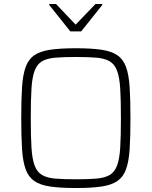

<svg xmlns="http://www.w3.org/2000/svg" viewBox="-20 -939 764 967"><path d="M362 8Q284 8 233 0.5Q182 -7 152.5 -27.5Q123 -48 109 -87Q95 -126 91 -188.5Q87 -251 87 -344Q87 -437 91 -499.5Q95 -562 109 -601Q123 -640 152.5 -660.5Q182 -681 233 -688.5Q284 -696 362 -696Q440 -696 491 -688.5Q542 -681 571.5 -660.5Q601 -640 615 -601Q629 -562 633 -499.5Q637 -437 637 -344Q637 -251 633 -188.5Q629 -126 615 -87Q601 -48 571.5 -27.5Q542 -7 491 0.5Q440 8 362 8ZM362 -36Q424 -36 465.5 -39.5Q507 -43 532 -57.5Q557 -72 569.5 -105Q582 -138 585.5 -195.5Q589 -253 589 -344Q589 -435 585.5 -492.5Q582 -550 569.5 -583Q557 -616 532 -630.5Q507 -645 465.5 -648.5Q424 -652 362 -652Q299 -652 258 -648.5Q217 -645 192 -630.5Q167 -616 154.5 -583Q142 -550 138.5 -492.5Q135 -435 135 -344Q135 -253 138.5 -195.5Q142 -138 154.5 -105Q167 -72 192 -57.5Q217 -43 258 -39.5Q299 -36 362 -36ZM334 -781 228 -914V-919H262L361 -815L461 -919H495V-914L389 -781Z"/></svg>

Font: Saira Thin ExtraLight
Style: Regular
Weight: 250
Version: Version 1.101